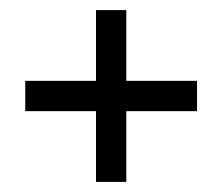

<svg xmlns="http://www.w3.org/2000/svg" viewBox="-20 -490 440 380"><path d="M170 -130V-270H30V-330H170V-470H230V-330H370V-270H230V-130Z"/></svg>

Font: Red Rose
Style: Regular
Weight: 400
Designer: Jaikishan Patel
Version: Version 2.000; ttfautohint (v1.8.3)